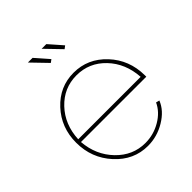

<svg xmlns="http://www.w3.org/2000/svg" viewBox="-206 -854 987 987"><g transform="rotate(-45 288.0 -360.0)"><path d="M162 -730H196L260 -657L244 -645ZM262 -730H296L360 -657L344 -645ZM296 10Q193 10 119.5 -70.5Q46 -151 46 -263Q46 -373 117.5 -450Q189 -527 291 -527Q394 -527 467 -449Q540 -371 541 -259V-248H66Q74 -147 140 -78.5Q206 -10 297 -10Q357 -10 409 -40.5Q461 -71 483 -119L502 -114Q481 -61 422 -25.5Q363 10 296 10ZM66 -268H520Q513 -372 448.5 -439.5Q384 -507 292 -507Q200 -507 135.5 -439Q71 -371 66 -268Z"/></g></svg>

Font: Raleway-v4020 Thin
Style: Regular
Weight: 250
Designer: Matt McInerney, Pablo Impallari, Rodrigo Fuenzalida
Foundry: Matt McInerney, Pablo Impallari, Rodrigo Fuenzalida
Version: Version 4.020;PS 004.020;hotconv 1.0.88;makeotf.lib2.5.64775